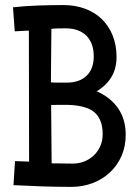

<svg xmlns="http://www.w3.org/2000/svg" viewBox="-20 -729 533 757"><path d="M475.6 -197.3Q475.6 -151.4 459 -113.8Q442.4 -76.2 413.3 -49.1Q384.3 -22 345.2 -7.1Q306.2 7.8 261.7 7.8Q204.1 7.8 147 5.9Q89.8 3.9 33.2 1L39.1 -93.8L94.7 -91.8L93.8 -608.4L38.1 -605.5L31.2 -700.2Q80.6 -705.6 130.4 -707.3Q180.2 -709 230.5 -709Q276.4 -709 314.9 -694.8Q353.5 -680.7 381.1 -654.1Q408.7 -627.4 424.1 -589.4Q439.5 -551.3 439.5 -503.9Q439.5 -459 419.4 -425.5Q399.4 -392.1 361.3 -369.1Q416.5 -344.7 446 -301.5Q475.6 -258.3 475.6 -197.3ZM349.6 -506.8Q349.6 -559.1 320.6 -588.1Q291.5 -617.2 239.3 -617.2Q235.4 -617.2 226.6 -617.2Q217.8 -617.2 208.5 -616.9Q199.2 -616.7 191.7 -616.2Q184.1 -615.7 182.6 -615.2L180.7 -404.3Q189 -403.3 196.8 -403.3Q204.6 -403.3 212.9 -403.3H247.1Q294.9 -404.3 322.3 -431.2Q349.6 -458 349.6 -506.8ZM384.8 -199.2Q384.8 -229 377.2 -249.3Q369.6 -269.5 356.4 -282.5Q343.3 -295.4 325.2 -302.2Q307.1 -309.1 286.4 -312.3Q265.6 -315.4 243.2 -315.7Q220.7 -315.9 198.2 -315.4H181.6L183.6 -85Q204.1 -85 225.1 -84.5Q246.1 -84 266.6 -84Q291 -84 312.5 -92.5Q334 -101.1 350.1 -116.5Q366.2 -131.8 375.5 -153.1Q384.8 -174.3 384.8 -199.2Z"/></svg>

Font: Maiden Orange
Style: Regular
Weight: 400
Designer: Astigmatic (AOETI)
Foundry: Astigmatic (AOETI)
Version: Version 1.000